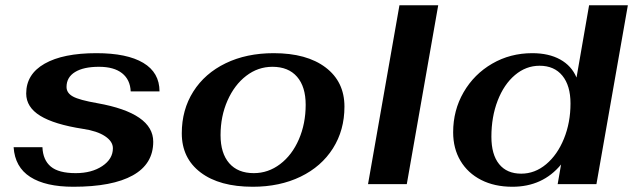

<svg xmlns="http://www.w3.org/2000/svg" viewBox="-20 -703 2417 733"><path d="M32 -141H142Q144 -92 174 -67Q204 -42 269 -42Q330 -42 370.5 -69Q411 -96 411 -137Q411 -163 381 -183Q351 -203 297 -211Q187 -228 133.5 -261Q80 -294 80 -346Q80 -420 150.5 -460Q221 -500 348 -500Q465 -500 527 -463Q589 -426 589 -354H479Q477 -399 446 -423.5Q415 -448 358 -448Q299 -448 266.5 -428Q234 -408 234 -371Q234 -348 258.5 -334.5Q283 -321 352 -309Q565 -271 565 -162Q565 -77 487 -33.5Q409 10 260 10Q154 10 95.5 -27.5Q37 -65 32 -141Z M674 -194Q674 -284 718 -353.5Q762 -423 841.5 -461.5Q921 -500 1025 -500Q1151 -500 1223 -445.5Q1295 -391 1295 -296Q1295 -206 1251 -136.5Q1207 -67 1127.5 -28.5Q1048 10 945 10Q818 10 746 -44.5Q674 -99 674 -194ZM1147 -303Q1147 -372 1114 -410Q1081 -448 1020 -448Q965 -448 920 -413.5Q875 -379 848.5 -319Q822 -259 822 -187Q822 -118 855 -80Q888 -42 949 -42Q1004 -42 1049.5 -76.5Q1095 -111 1121 -171Q1147 -231 1147 -303Z M1505 -683H1653L1533 0H1385Z M1710 -198Q1710 -282 1750 -351Q1790 -420 1859 -460Q1928 -500 2012 -500Q2075 -500 2118.5 -476Q2162 -452 2181 -407L2229 -683H2377L2257 0H2109L2122 -75Q2052 10 1936 10Q1868 10 1817 -16Q1766 -42 1738 -89Q1710 -136 1710 -198ZM2158 -308Q2158 -376 2127 -414Q2096 -452 2040 -452Q1988 -452 1946 -416.5Q1904 -381 1880 -319Q1856 -257 1856 -181Q1856 -113 1885.5 -76.5Q1915 -40 1970 -40Q2022 -40 2065 -76Q2108 -112 2133 -173.5Q2158 -235 2158 -308Z"/></svg>

Font: Fahkwang
Style: Bold Italic
Weight: 700
Italic angle: -10°
Designer: Suppakit Chalermlarp | Katatrad Co.,Ltd.
Foundry: Cadson Demak Co.,Ltd.
Version: Version 1.000; ttfautohint (v1.6)